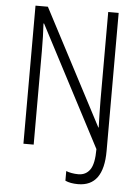

<svg xmlns="http://www.w3.org/2000/svg" viewBox="-60 -760 714 989"><g transform="rotate(5 297.5 -265.5)"><path d="M381 183Q341 183 315 171V121Q327 126 344 129Q361 132 378 132Q417 132 438.5 101.5Q460 71 460 -5L135 -626H132Q134 -594 135 -558.5Q136 -523 136 -483V0H83V-714H147L460 -117H462Q461 -153 460 -189.5Q459 -226 459 -258V-714H513V0Q513 183 381 183Z"/></g></svg>

Font: Noto Sans Condensed Light
Style: Regular
Weight: 300
Width: 3
Designer: Monotype Design Team
Foundry: Monotype Imaging Inc.
Version: Version 2.013; ttfautohint (v1.8.4.7-5d5b)